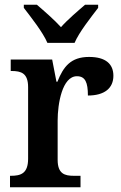

<svg xmlns="http://www.w3.org/2000/svg" viewBox="-20 -786 510 806"><path d="M179 -606H293C312 -651 363 -715 392 -753V-766H337C308 -741 263 -703 236 -672C208 -703 164 -741 135 -766H80V-753C109 -715 160 -651 179 -606ZM22 0H318V-48H290C252 -48 222 -56 222 -115V-280C222 -350 241 -466 303 -466C338 -466 349 -440 349 -385C419 -385 456 -416 456 -468C456 -517 424 -547 354 -547C277 -547 246 -506 221 -443H217L199 -536H25V-488H28C69 -488 98 -479 98 -420V-120C98 -57 67 -48 25 -48H22Z"/></svg>

Font: Noto Serif Armenian SemiCondensed SemiBold
Style: Regular
Weight: 600
Width: 4
Designer: Monotype Design Team
Foundry: Monotype Imaging Inc.
Version: Version 2.008